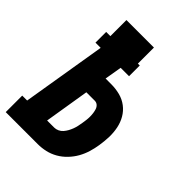

<svg xmlns="http://www.w3.org/2000/svg" viewBox="-224 -836 938 938"><g transform="rotate(45 244.5 -367.5)"><path d="M-11 0V-114H23L95 -550H59V-624H88V-735H278V-624H291V-550H233L218 -461H257Q288 -461 317 -453.5Q346 -446 369 -428.5Q392 -411 406.5 -386Q421 -361 427 -331.5Q433 -302 432 -271Q431 -240 426 -209Q422 -183 414 -156.5Q406 -130 392.5 -106Q379 -82 359 -61Q339 -40 314.5 -26Q290 -12 263.5 -6Q237 0 210 0ZM210 -114Q222 -114 234 -119.5Q246 -125 254.5 -135Q263 -145 269 -156Q275 -167 279.5 -179Q284 -191 286.5 -203Q289 -215 291 -227Q293 -239 294.5 -251Q296 -263 296 -275Q296 -287 294.5 -298.5Q293 -310 289.5 -321Q286 -332 277.5 -339.5Q269 -347 257 -347H199L161 -114Z"/></g></svg>

Font: Iosevka Slab Heavy
Style: Italic
Weight: 900
Italic angle: -9°
Monospace: yes
Designer: Belleve Invis
Foundry: Belleve Invis
Version: Version 11.1.0; ttfautohint (v1.8.3)